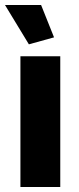

<svg xmlns="http://www.w3.org/2000/svg" viewBox="-27 -751 317 771"><path d="M55 0V-525H215V0ZM-7 -731H138L190 -601L89 -573Z"/></svg>

Font: Oxford Sans
Style: Regular
Weight: 800
Designer: Matt McInerney, Pablo Impallari, Rodrigo Fuenzalida
Foundry: Matt McInerney, Pablo Impallari, Rodrigo Fuenzalida
Version: Version 3.000g; ttfautohint (v1.5) -l 8 -r 28 -G 28 -x 14 -D